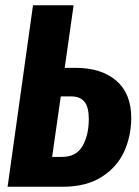

<svg xmlns="http://www.w3.org/2000/svg" viewBox="-20 -713 532 733"><path d="M481 -263Q481 -194 454 -134.5Q427 -75 368 -37.5Q309 0 219 0H9L106 -693H261L227 -454H268Q367 -454 424 -405Q481 -356 481 -263ZM319 -259Q319 -304 302.5 -324.5Q286 -345 251 -345H212L179 -114H217Q271 -114 295 -155.5Q319 -197 319 -259Z"/></svg>

Font: Fira Sans Extra Condensed
Style: Bold Italic
Weight: 700
Width: 3
Italic angle: -8°
Designer: Carrois Corporate & Edenspiekermann AG
Foundry: Carrois Corporate GbR & Edenspiekermann AG
Version: Version 4.203